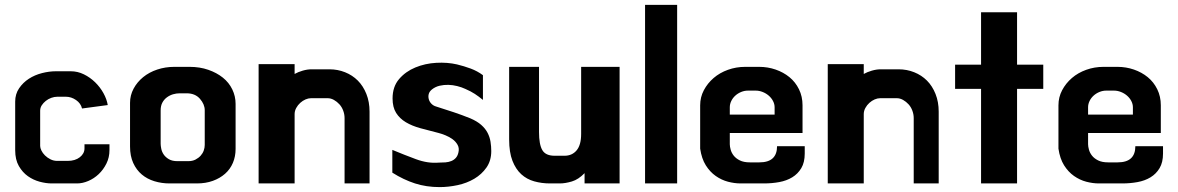

<svg xmlns="http://www.w3.org/2000/svg" viewBox="-20 -699 4811 784"><path d="M427 -110V-86Q427 -56 414.5 -31Q402 -6 383 12Q364 30 340.5 40Q317 50 295 50H191Q168 50 142 43Q116 36 94 20.5Q72 5 57 -21Q42 -47 42 -86V-284Q42 -315 58 -338.5Q74 -362 98 -377.5Q122 -393 151.5 -400.5Q181 -408 208 -408H269Q297 -408 322.5 -395.5Q348 -383 368.5 -363Q389 -343 402.5 -318.5Q416 -294 420 -270L315 -256Q310 -277 290.5 -290.5Q271 -304 249 -304H214Q202 -304 189.5 -299.5Q177 -295 167 -287Q157 -279 150.5 -269Q144 -259 144 -247V-103Q144 -95 149 -84.5Q154 -74 163.5 -64.5Q173 -55 186 -48.5Q199 -42 214 -42H256Q287 -42 306 -57Q325 -72 325 -93V-110Z M672 50Q640 50 610.5 41Q581 32 559 13.5Q537 -5 524 -33.5Q511 -62 511 -101V-279Q511 -310 525.5 -337Q540 -364 564.5 -384Q589 -404 622 -415Q655 -426 692 -426H754Q796 -426 830.5 -414Q865 -402 890 -382Q915 -362 928.5 -334Q942 -306 942 -275V-91Q942 -60 931 -34Q920 -8 899 10.5Q878 29 849 39.5Q820 50 784 50ZM749 -41Q766 -41 778.5 -47.5Q791 -54 799.5 -63.5Q808 -73 812 -84.5Q816 -96 816 -107V-249Q816 -273 796.5 -295.5Q777 -318 742 -318H714Q700 -318 686.5 -314Q673 -310 661.5 -301.5Q650 -293 643 -280Q636 -267 636 -248V-112Q636 -104 638.5 -91.5Q641 -79 648.5 -68Q656 -57 669.5 -49Q683 -41 704 -41Z M1387 -217Q1387 -232 1381.5 -247Q1376 -262 1366 -273Q1356 -284 1343.5 -291Q1331 -298 1318 -298H1250Q1239 -298 1227.5 -293Q1216 -288 1206 -279Q1196 -270 1189.5 -258Q1183 -246 1183 -233V50H1036V-437H1183V-397Q1197 -405 1216 -410.5Q1235 -416 1252 -416H1325Q1359 -416 1389 -404Q1419 -392 1441 -370Q1463 -348 1476 -315.5Q1489 -283 1489 -243V50H1387Z M1582 -87Q1630 -67 1678.5 -49Q1727 -31 1772 -35Q1786 -35 1799 -36Q1812 -37 1823 -41.5Q1834 -46 1841.5 -54.5Q1849 -63 1852 -77Q1856 -94 1848.5 -107.5Q1841 -121 1828 -130.5Q1815 -140 1799 -146.5Q1783 -153 1771 -156Q1731 -166 1696.5 -175.5Q1662 -185 1637 -200Q1612 -215 1597.5 -238Q1583 -261 1583 -297Q1583 -345 1609.5 -376Q1636 -407 1676 -423.5Q1716 -440 1761.5 -442.5Q1807 -445 1846 -436Q1875 -429 1902 -419Q1929 -409 1952 -392V-291Q1935 -305 1919 -315.5Q1903 -326 1880 -336Q1865 -343 1847 -347.5Q1829 -352 1811 -352.5Q1793 -353 1775.5 -349Q1758 -345 1744 -334Q1733 -325 1730.5 -314.5Q1728 -304 1731 -293.5Q1734 -283 1742 -275Q1750 -267 1761 -264Q1802 -251 1833.5 -240.5Q1865 -230 1900 -216Q1928 -204 1945 -189Q1962 -174 1971 -156.5Q1980 -139 1983 -120Q1986 -101 1986 -82Q1986 -43 1966.5 -15Q1947 13 1916.5 31Q1886 49 1848.5 57Q1811 65 1775 65Q1721 65 1674.5 50Q1628 35 1582 6Z M2510 -426V50H2367V8Q2342 34 2315 42Q2288 50 2266 50H2225Q2192 50 2161.5 41.5Q2131 33 2108.5 12.5Q2086 -8 2072.5 -42.5Q2059 -77 2059 -130V-426H2181V-160Q2181 -109 2194.5 -86Q2208 -63 2245 -63H2285Q2316 -63 2334.5 -85Q2353 -107 2353 -152V-426Z M2614 50V-679H2745V50Z M3080 -426Q3115 -426 3147 -415Q3179 -404 3203.5 -384Q3228 -364 3242.5 -334.5Q3257 -305 3257 -269V-156H2960V-110Q2960 -101 2963.5 -88Q2967 -75 2976 -63.5Q2985 -52 3001 -44Q3017 -36 3042 -36H3081Q3153 -36 3153 -102H3266V-72Q3266 -36 3252 -12.5Q3238 11 3215 25Q3192 39 3162 44.5Q3132 50 3100 50H3004Q2979 50 2952.5 43Q2926 36 2902.5 19.5Q2879 3 2862 -24Q2845 -51 2839 -92V-269Q2839 -302 2854 -330.5Q2869 -359 2894 -380.5Q2919 -402 2952.5 -414Q2986 -426 3023 -426ZM3143 -231V-261Q3143 -274 3136.5 -286.5Q3130 -299 3119 -308.5Q3108 -318 3094 -323.5Q3080 -329 3066 -329H3034Q3020 -329 3006.5 -323.5Q2993 -318 2982.5 -308.5Q2972 -299 2966 -286.5Q2960 -274 2960 -261V-231Z M3711 -217Q3711 -232 3705.5 -247Q3700 -262 3690 -273Q3680 -284 3667.5 -291Q3655 -298 3642 -298H3574Q3563 -298 3551.5 -293Q3540 -288 3530 -279Q3520 -270 3513.5 -258Q3507 -246 3507 -233V50H3360V-437H3507V-397Q3521 -405 3540 -410.5Q3559 -416 3576 -416H3649Q3683 -416 3713 -404Q3743 -392 3765 -370Q3787 -348 3800 -315.5Q3813 -283 3813 -243V50H3711Z M4240 -336H4133V50H3986V-336H3880V-435H3986V-649H4133V-435H4240Z M4543 -426Q4578 -426 4610 -415Q4642 -404 4666.5 -384Q4691 -364 4705.5 -334.5Q4720 -305 4720 -269V-156H4423V-110Q4423 -101 4426.5 -88Q4430 -75 4439 -63.5Q4448 -52 4464 -44Q4480 -36 4505 -36H4544Q4616 -36 4616 -102H4729V-72Q4729 -36 4715 -12.5Q4701 11 4678 25Q4655 39 4625 44.5Q4595 50 4563 50H4467Q4442 50 4415.5 43Q4389 36 4365.5 19.5Q4342 3 4325 -24Q4308 -51 4302 -92V-269Q4302 -302 4317 -330.5Q4332 -359 4357 -380.5Q4382 -402 4415.5 -414Q4449 -426 4486 -426ZM4606 -231V-261Q4606 -274 4599.5 -286.5Q4593 -299 4582 -308.5Q4571 -318 4557 -323.5Q4543 -329 4529 -329H4497Q4483 -329 4469.5 -323.5Q4456 -318 4445.5 -308.5Q4435 -299 4429 -286.5Q4423 -274 4423 -261V-231Z"/></svg>

Font: BM HANNA Pro
Style: Regular
Weight: 400
Designer: Woowa Brothers : Cheoljun Lim; Soyoung Lee; & Sandoll : Jooyeon Kang;
Foundry: Sandoll Communications Inc.
Version: Version 1.000;PS 1;hotconv 16.6.51;makeotf.lib2.5.65220